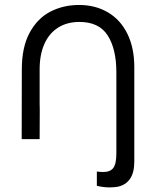

<svg xmlns="http://www.w3.org/2000/svg" viewBox="-20 -574 634 792"><path d="M534 -297V92.5Q534 139 515.8 164.5Q497.5 190 464.5 196.5Q449.5 199 431 199Q406.5 199 379.5 192.5V133.5Q392 135.5 406 135.5Q434.5 135.5 447.2 119Q460 102.5 460 58.5V-275.5Q460 -372 424.2 -427.8Q388.5 -483.5 308 -483.5Q256.5 -483.5 219.5 -460Q182.5 -436.5 163 -392.5Q143.5 -348.5 143.5 -288V-146L144 -122L143.5 0H69.5L70 -288Q70 -380 102.5 -439.5Q135 -499 188.2 -526.2Q241.5 -553.5 306 -553.5Q373.5 -553.5 425.2 -523Q477 -492.5 505.5 -434.5Q534 -376.5 534 -297Z"/></svg>

Font: CCSD_manrope
Style: Regular
Weight: 400
Designer: Mikhail Sharanda
Foundry: Mikhail Sharanda
Version: Version 4.503